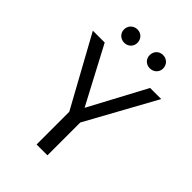

<svg xmlns="http://www.w3.org/2000/svg" viewBox="-250 -987 1100 1100"><g transform="rotate(45 300.0 -437.5)"><path d="M199 -767C230 -767 253 -790 253 -820C253 -852 230 -875 199 -875C168 -875 144 -852 144 -820C144 -790 168 -767 199 -767ZM406 -767C437 -767 461 -790 461 -820C461 -852 437 -875 406 -875C375 -875 352 -852 352 -820C352 -790 375 -767 406 -767ZM344 -266 577 -689H487L302 -343L119 -689H23L256 -265V0H344Z"/></g></svg>

Font: FiraMono Nerd Font
Style: Regular
Weight: 400
Designer: Carrois Corporate & Edenspiekermann AG
Foundry: Carrois Corporate GbR & Edenspiekermann AG
Version: Version 003.206;Nerd Fonts 3.3.0